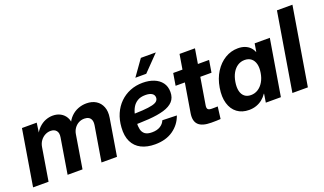

<svg xmlns="http://www.w3.org/2000/svg" viewBox="-74 -1208 2843 1684"><g transform="rotate(-20 1348.0 -366.0)"><path d="M10.3 0 96.7 -522.5H234.4L217.3 -401.9L207 -406.7Q227.5 -451.2 256.1 -478.8Q284.7 -506.3 318.4 -519.5Q352.1 -532.7 386.2 -532.7Q427.2 -532.7 458.3 -515.6Q489.3 -498.5 506.8 -468Q524.4 -437.5 524.4 -395L509.8 -404.8Q527.3 -446.8 556.4 -475.3Q585.4 -503.9 622.8 -518.3Q660.2 -532.7 700.2 -532.7Q752 -532.7 789.1 -509.8Q826.2 -486.8 843 -444.3Q859.9 -401.9 850.1 -342.8L793.5 0H648.9L703.1 -325.7Q708 -356.4 700.9 -375.7Q693.8 -395 677.2 -404.1Q660.6 -413.1 638.2 -413.1Q607.9 -413.1 583.7 -399.7Q559.6 -386.2 543.7 -363.3Q527.8 -340.3 522.9 -311.5L471.7 0H332.5L386.7 -329.6Q393.6 -370.1 375.7 -391.6Q357.9 -413.1 322.8 -413.1Q295.4 -413.1 270.5 -399.9Q245.6 -386.7 228 -362.5Q210.4 -338.4 205.1 -305.2L154.8 0Z M1146.5 11.7Q1072.3 11.7 1018.8 -15.1Q965.3 -42 939 -95.9Q912.6 -149.9 918.5 -229.5Q922.9 -297.4 947.3 -353.3Q971.7 -409.2 1012.7 -449.5Q1053.7 -489.7 1107.9 -511.7Q1162.1 -533.7 1226.1 -533.7Q1284.2 -533.7 1329.8 -515.6Q1375.5 -497.6 1402.1 -462.2Q1428.7 -426.8 1428.7 -374.5Q1428.7 -320.8 1398.4 -288.1Q1368.2 -255.4 1310.3 -238.3Q1252.4 -221.2 1168.5 -215.3Q1084.5 -209.5 976.1 -209.5L991.2 -302.2Q1084.5 -302.2 1143.8 -306.2Q1203.1 -310.1 1235.8 -318.4Q1268.6 -326.7 1281.2 -340.1Q1293.9 -353.5 1293.9 -371.6Q1293.9 -396.5 1272.7 -410.4Q1251.5 -424.3 1211.4 -424.3Q1166 -424.3 1137 -406.2Q1107.9 -388.2 1091.3 -358.9Q1074.7 -329.6 1067.6 -294.4Q1060.5 -259.3 1059.1 -224.6Q1056.6 -189 1063.2 -159.7Q1069.8 -130.4 1091.8 -113.5Q1113.8 -96.7 1157.7 -96.7Q1204.1 -96.7 1234.4 -115.5Q1264.6 -134.3 1276.9 -165.5L1411.1 -161.6Q1383.8 -83.5 1315.9 -35.9Q1248 11.7 1146.5 11.7ZM1182.1 -596.7 1287.1 -744.1H1426.8L1283.7 -596.7Z M1843.3 -522.5 1824.7 -409.7H1489.7L1508.3 -522.5ZM1617.7 -660.6H1761.7L1678.7 -159.2Q1674.3 -133.3 1683.6 -122.8Q1692.9 -112.3 1721.2 -112.3Q1732.4 -112.3 1749 -112.5Q1765.6 -112.8 1774.9 -113.3L1760.7 -1Q1745.1 0.5 1721.4 1Q1697.8 1.5 1674.3 1.5Q1589.4 1.5 1554.4 -33.2Q1519.5 -67.9 1531.2 -139.2Z M2025.4 10.3Q1959 10.3 1914.3 -23.2Q1869.6 -56.6 1851.6 -117.7Q1833.5 -178.7 1847.2 -261.2Q1860.8 -343.8 1899.7 -404.5Q1938.5 -465.3 1994.1 -498.8Q2049.8 -532.2 2114.3 -532.2Q2150.9 -532.2 2178.2 -521.7Q2205.6 -511.2 2224.6 -492.4Q2243.7 -473.6 2253.9 -447.8H2256.3L2268.6 -522.5H2410.2L2323.2 0H2182.6L2195.3 -79.6H2192.9Q2174.3 -51.8 2149.2 -31.7Q2124 -11.7 2092.8 -0.7Q2061.5 10.3 2025.4 10.3ZM2084 -106.9Q2120.6 -106.9 2150.6 -126Q2180.7 -145 2201.4 -179.9Q2222.2 -214.8 2229.5 -261.7Q2237.3 -308.6 2228.3 -343Q2219.2 -377.4 2195.3 -396.5Q2171.4 -415.5 2134.8 -415.5Q2099.1 -415.5 2070.1 -397Q2041 -378.4 2021.2 -344Q2001.5 -309.6 1993.7 -261.7Q1985.8 -213.4 1994.1 -178.7Q2002.4 -144 2025.4 -125.5Q2048.3 -106.9 2084 -106.9Z M2695.8 -727.5 2575.2 0H2430.7L2551.3 -727.5Z"/></g></svg>

Font: Inter 28pt
Style: Bold Italic
Weight: 700
Italic angle: -9.3988°
Designer: Rasmus Andersson
Foundry: rsms
Version: Version 4.001;git-66647c0bb